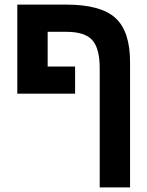

<svg xmlns="http://www.w3.org/2000/svg" viewBox="-20 -626 640 834"><path d="M267.1 -606Q417.5 -606 481.2 -548.1Q544.9 -490.2 544.9 -356V188H413.1V-330.1Q413.1 -415.5 380.9 -451.7Q348.6 -487.8 268.1 -487.8H187V-336.9H306.2V-219.2H55.2V-606Z"/></svg>

Font: Liberation Mono
Style: Bold
Weight: 700
Monospace: yes
Designer: Steve Matteson
Foundry: Ascender Corporation
Version: Version 2.1.5